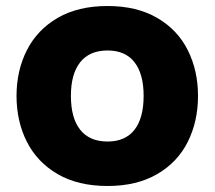

<svg xmlns="http://www.w3.org/2000/svg" viewBox="-20 -602 714 639"><path d="M35 -283Q35 -367 69.5 -435Q104 -503 172 -542.5Q240 -582 338 -582Q435 -582 503 -542.5Q571 -503 605 -435Q639 -367 639 -283Q639 -198 605 -130Q571 -62 503 -22.5Q435 17 338 17Q240 17 172 -22.5Q104 -62 69.5 -130Q35 -198 35 -283ZM458 -283Q458 -356 427.5 -395Q397 -434 338 -434Q278 -434 247 -395Q216 -356 216 -283Q216 -209 247 -170Q278 -131 338 -131Q397 -131 427.5 -170Q458 -209 458 -283Z"/></svg>

Font: Biryani Heavy
Style: Regular
Weight: 900
Designer: Dan Reynolds and Mathieu Réguer
Foundry: Dan Reynolds and Mathieu Réguer
Version: Version 1.003; ttfautohint (v1.1) -l 5 -r 5 -G 72 -x 0 -D la